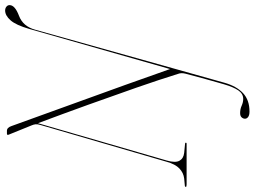

<svg xmlns="http://www.w3.org/2000/svg" viewBox="-163 -605 992 748"><g transform="rotate(-90 333.0 -231.0)"><path d="M594 -612Q609 -664.5 627.8 -685.8Q646.5 -707 666 -707Q675 -707 681.2 -701.8Q687.5 -696.5 687 -689Q686.5 -668.5 645.5 -653Q604 -637.5 591 -589L441.5 -55L384.5 148Q371 195 344 220Q317 245 272.5 245Q258 245 251 239.5Q244 234 244.5 226.5Q245 219.5 250.2 214Q255.5 208.5 266.5 208.5Q282 208.5 295.2 214.5Q308.5 220.5 321.5 220.5Q342 220.5 355 201.2Q368 182 378.5 146Q380 140.5 385.5 121.5Q391 102.5 397.8 77.8Q404.5 53 410.8 30.2Q417 7.5 420 -4.5Q424 -20.5 419.5 -32.5Q397 -105 365.5 -195.5Q334 -286 298.5 -384.5Q263 -483 227 -579L81.5 -77Q72 -43.5 80.8 -27.8Q89.5 -12 111.5 -9.5L147 -6Q151 -6 151 -3Q151 0 148 0H-11Q-21 0 -21 -3Q-21 -7 -15 -7L11.5 -9.5Q33.5 -12 50.5 -28Q67.5 -44 77 -78.5L220 -569Q223.5 -580.5 222.8 -588.2Q222 -596 218.5 -604L182 -694Q180 -700 186.5 -700H197.5Q210 -700 216 -682Q265.5 -544.5 304.5 -437.2Q343.5 -330 375.8 -240Q408 -150 438 -64.5Z"/></g></svg>

Font: Fraunces 144pt S000 Thin
Style: Italic
Weight: 100
Italic angle: -16°
Version: Version 1.000; ttfautohint (v1.8.3)